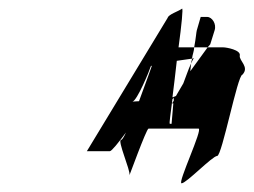

<svg xmlns="http://www.w3.org/2000/svg" viewBox="-20 -910 584 442"><path d="M180 -562H233C237 -562 253 -582 270 -605C265 -594 261 -588 259 -588C249 -588 281 -517 278 -507C275 -497 317 -614 322 -614H437C448 -614 388 -488 398 -488C409 -488 469 -551 480 -551C491 -551 527 -738 538 -738C555 -756 530 -770 532 -782C535 -795 501 -801 494 -801H458L418 -746C419 -752 419 -758 420 -764C414 -752 408 -733 402 -718L385 -689C383 -688 380 -687 377 -686C380 -711 384 -741 387 -770L422 -775C423 -784 427 -793 427 -801H391C398 -852 402 -893 399 -890C391 -884 368 -877 366 -869ZM285 -676C296 -679 324 -747 327 -757C327 -758 329 -758 330 -759L329 -757C331 -762 316 -720 300 -677C293 -677 287 -676 285 -676ZM377 -682C379 -683 380 -685 380 -686V-678L376 -672H379L375 -625H371C369 -625 373 -649 377 -682ZM433 -840C432 -837 431 -822 427 -801H458L464 -808L474 -840C479 -855 468 -871 457 -871H442ZM422 -775C422 -771 420 -768 420 -764C423 -771 425 -775 427 -776C426 -776 424 -775 422 -775ZM427 -776C428 -776 428 -776 427 -776Z"/></svg>

Font: bitstorm
Style: maxcnobl
Weight: 400
Version: Version 0.2